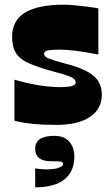

<svg xmlns="http://www.w3.org/2000/svg" viewBox="-20 -528 481 824"><path d="M42 -10V-186Q106 -168 153.5 -161Q201 -154 237 -154Q273 -154 289 -159Q305 -164 305 -174Q305 -182 298.5 -188.5Q292 -195 272.5 -202.5Q253 -210 213 -220Q146 -238 106 -255.5Q66 -273 49 -299.5Q32 -326 32 -369Q32 -441 88.5 -474.5Q145 -508 254 -508Q272 -508 298.5 -505.5Q325 -503 353 -499.5Q381 -496 402 -492V-294Q345 -305 305.5 -310Q266 -315 234 -315Q199 -315 184 -311Q169 -307 169 -297Q169 -285 188.5 -277Q208 -269 257 -256Q320 -240 355 -220.5Q390 -201 403.5 -177Q417 -153 417 -122Q417 -60 365.5 -26Q314 8 222 8Q163 8 119.5 3.5Q76 -1 42 -10ZM131 276V195Q140 196 153 197.5Q166 199 178 199Q211 199 231 192.5Q251 186 251 176Q251 168 242 166Q233 164 199 164Q165 164 148 150.5Q131 137 131 109Q131 83 151.5 69Q172 55 212 55Q257 55 278 80.5Q299 106 299 144Q299 208 256.5 242Q214 276 131 276Z"/></svg>

Font: Ojuju ExtraBold
Style: Regular
Weight: 800
Designer: Chisaokwu Joboson, Mirko Velimirovic
Foundry: Udi Foundry
Version: Version 1.000